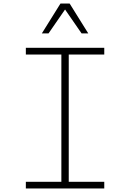

<svg xmlns="http://www.w3.org/2000/svg" viewBox="-20 -1072 740 1092"><path d="M127 0V-38H329V-762H127V-800H573V-762H371V-38H573V0ZM218 -882 324 -1052H376L482 -882H444L350 -1018L256 -882Z"/></svg>

Font: Martian Mono Thin
Style: Regular
Weight: 100
Monospace: yes
Designer: Roman Shamin
Foundry: Evil Martians
Version: Version 1.000; ttfautohint (v1.8.4.7-5d5b)